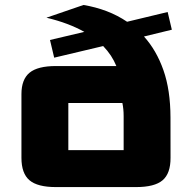

<svg xmlns="http://www.w3.org/2000/svg" viewBox="-20 -755 786 780"><path d="M207.1 5Q132.3 5 99.7 -22.8Q67.1 -50.5 67.1 -114V-372.6Q67.1 -432.4 100.1 -459.6Q133.1 -486.7 207.1 -486.7H452.7Q443.8 -508.5 430.6 -528.7Q417.3 -548.9 399.1 -567.9L200.1 -520.7L183.1 -592.6L322.7 -625.5Q290.9 -643.3 252.8 -657.7Q214.6 -672.1 168.6 -683.1L319.2 -734.8Q368.9 -726.5 413.3 -709.6Q457.7 -692.7 496.3 -666.6L661.1 -706.2L678.1 -634.3L564.9 -606.7Q615.5 -550.8 643.9 -470Q672.4 -389.2 672.6 -277.5L672.8 -114Q673.1 -50.5 640.7 -22.8Q608.3 5 532.8 5ZM477.2 -336.6H257.6Q257.6 -336.6 257.6 -336.6Q257.6 -336.6 257.6 -336.6V-145.1Q257.6 -145.1 257.6 -145.1Q257.6 -145.1 257.6 -145.1H482.3Q482.3 -145.1 482.3 -145.1Q482.3 -145.1 482.3 -145.1V-283.5Q482.3 -298 481 -311.1Q479.7 -324.2 477.2 -336.6Z"/></svg>

Font: Science Gothic
Style: Regular
Weight: 400
Designer: Thomas Phinney, Vassil Kateliev, Brandon Buerkle
Foundry: Font Detective LLC
Version: Version 1.018